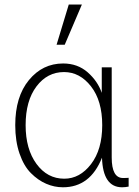

<svg xmlns="http://www.w3.org/2000/svg" viewBox="-20 -792 599 830"><path d="M45.9 -251Q45.9 -374 105 -445.8Q164.1 -517.6 252.9 -517.6Q315.4 -517.6 358.9 -479.5Q402.3 -441.4 419.9 -390.6V-501H462.9V-111.3Q462.9 -22.5 511.7 -22.5Q530.3 -22.5 536.1 -23.4V14.6Q521.5 17.6 507.8 17.6Q424.8 17.6 420.9 -110.4Q370.1 17.6 252 17.6Q214.8 17.6 179.7 2.4Q144.5 -12.7 113.8 -43.5Q83 -74.2 64.5 -127.9Q45.9 -181.6 45.9 -251ZM90.8 -251Q90.8 -147.5 137.7 -83.5Q184.6 -19.5 257.8 -19.5Q325.2 -19.5 373.5 -82.5Q421.9 -145.5 421.9 -251Q421.9 -356.4 373.5 -418.5Q325.2 -480.5 256.8 -480.5Q184.6 -480.5 137.7 -418.5Q90.8 -356.4 90.8 -251ZM224.6 -598.6 277.3 -772.5H334L259.8 -598.6Z"/></svg>

Font: Gothic A1 ExtraLight
Style: Regular
Weight: 275
Designer: HanYang I&C Co.,Ltd.
Foundry: HanYang I&C Co.,Ltd.
Version: Version 2.50